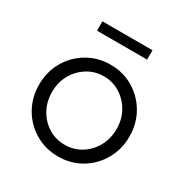

<svg xmlns="http://www.w3.org/2000/svg" viewBox="-159 -804 909 943"><g transform="rotate(30 296.0 -332.0)"><path d="M296 10Q225 10 166.5 -24.4Q107.9 -58.7 74 -117.9Q40 -177 40 -250Q40 -323.1 73.9 -382Q107.9 -440.9 166.4 -475.5Q224.9 -510 295.9 -510Q368 -510 426 -475.5Q484 -440.9 518 -382Q552 -323.1 552 -250Q552 -177 518 -117.9Q484.1 -58.7 426.1 -24.4Q368.1 10 296 10ZM296 -56Q347 -56 388.7 -81.9Q430.4 -107.8 454.7 -151.9Q479 -195.9 479 -250.5Q479 -305 454.5 -348.5Q430 -392 388.5 -418Q347.1 -444 296 -444Q245 -444 203.5 -418Q162 -392 137.5 -348.5Q113 -305 113 -250.5Q113 -195.9 137.3 -151.9Q161.6 -107.8 203.3 -81.9Q245 -56 296 -56ZM154 -621V-674H438V-621Z"/></g></svg>

Font: Red Hat Display
Style: Regular
Weight: 300
Designer: Pentagram, MCKL
Foundry: Pentagram, MCKL
Version: Version 1.023